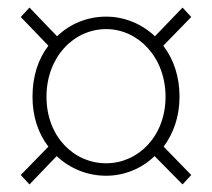

<svg xmlns="http://www.w3.org/2000/svg" viewBox="-20 -617 561 508"><path d="M58 -129 130 -204C165 -171 211 -152 261 -152C309 -152 355 -171 389 -204L463 -129L486 -154L413 -229C439 -264 455 -309 455 -361C455 -415 439 -461 412 -496L486 -572L463 -597L390 -521C355 -554 309 -573 261 -573C211 -573 165 -554 131 -521L58 -597L35 -572L108 -496C81 -461 66 -415 66 -361C66 -309 81 -264 108 -229L35 -154ZM261 -185C175 -185 103 -256 103 -361C103 -466 175 -540 261 -540C345 -540 418 -466 418 -361C418 -256 345 -185 261 -185Z"/></svg>

Font: Source Han Sans CN ExtraLight
Style: Regular
Weight: 250
Designer: Ryoko NISHIZUKA (kana & ideographs); Paul D. Hunt (Latin, Greek & Cyrillic); Wenlong ZHANG (bopomofo); Sandoll Communica
Foundry: Adobe Systems Incorporated
Version: Version 1.004;PS 1.004;hotconv 16.6.51;makeotf.lib2.5.65220